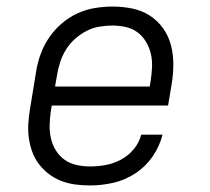

<svg xmlns="http://www.w3.org/2000/svg" viewBox="-20 -558 640 586"><path d="M255 8Q232 8 209.5 5Q187 2 166.5 -6Q146 -14 129 -27Q112 -40 99 -57Q86 -74 78.5 -94.5Q71 -115 68 -137Q65 -159 66.5 -182Q68 -205 72 -228L90 -338Q94 -365 103.5 -391.5Q113 -418 129 -442Q145 -466 167.5 -485.5Q190 -505 216 -517Q242 -529 269.5 -533.5Q297 -538 324 -538Q354 -538 383.5 -532Q413 -526 437 -510.5Q461 -495 477.5 -472Q494 -449 501.5 -421Q509 -393 509 -362.5Q509 -332 504 -302L493 -236H138L135 -218Q132 -197 131.5 -176Q131 -155 135.5 -135.5Q140 -116 150.5 -99Q161 -82 177 -70.5Q193 -59 213.5 -54.5Q234 -50 255 -50Q279 -50 303 -54.5Q327 -59 349.5 -71Q372 -83 388.5 -103Q405 -123 411 -147H476Q467 -111 445.5 -80Q424 -49 392.5 -28.5Q361 -8 325.5 0Q290 8 255 8ZM148 -294H437L440 -312Q443 -332 444 -353Q445 -374 440.5 -393.5Q436 -413 425.5 -430.5Q415 -448 399.5 -459.5Q384 -471 364 -475.5Q344 -480 323 -480Q303 -480 282.5 -476.5Q262 -473 243 -463Q224 -453 208 -438.5Q192 -424 181 -406Q170 -388 163.5 -368Q157 -348 154 -328Z"/></svg>

Font: Iosevka Curly Slab LtExObl
Style: Regular
Weight: 300
Width: 7
Italic angle: -9°
Monospace: yes
Designer: Belleve Invis
Foundry: Belleve Invis
Version: Version 11.1.0; ttfautohint (v1.8.3)